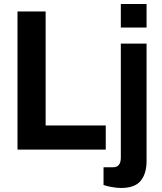

<svg xmlns="http://www.w3.org/2000/svg" viewBox="-20 -744 804 955"><path d="M581 -607V-724H709V-607ZM67 0V-687H207V-120H506V0ZM582 191Q563 191 536.5 186.5Q510 182 495 176V88H542Q581 88 581 40V-527H709V58Q709 119 680 155Q651 191 582 191Z"/></svg>

Font: Archivo SemiCondensed
Style: Bold
Weight: 680
Width: 4
Designer: Hector Gatti
Foundry: Omnibus-Type
Version: Version 2.001; ttfautohint (v1.8.3)